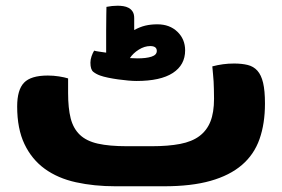

<svg xmlns="http://www.w3.org/2000/svg" viewBox="-20 -651 986 671"><path d="M510 -140Q568 -140 609.5 -148Q651 -156 677 -175.5Q703 -195 715.5 -226.5Q728 -258 728 -306Q728 -325 727.5 -339.5Q727 -354 726.5 -366.5Q726 -379 724.5 -391.5Q723 -404 722 -419Q741 -424 759.5 -426.5Q778 -429 798 -429Q825 -429 845.5 -424Q866 -419 879.5 -404Q893 -389 899.5 -361.5Q906 -334 906 -289Q906 -219 887 -165Q868 -111 825.5 -74.5Q783 -38 716 -19Q649 0 553 0H384Q309 0 245.5 -14Q182 -28 136.5 -61Q91 -94 65.5 -147.5Q40 -201 40 -279Q40 -337 64 -362Q88 -387 147 -387Q167 -387 186 -384Q205 -381 218 -377V-326Q218 -273 227 -237.5Q236 -202 259 -180Q282 -158 322 -149Q362 -140 424 -140ZM351 -544Q351 -573 351.5 -598.5Q352 -624 352 -627Q372 -631 391 -631Q401 -631 411 -629.5Q421 -628 429.5 -623.5Q438 -619 443.5 -610.5Q449 -602 449 -588V-546Q469 -557 488 -561.5Q507 -566 530 -566Q573 -566 600 -540Q627 -514 627 -475Q627 -424 584 -396Q541 -368 457 -368Q445 -368 428 -369.5Q411 -371 393 -373.5Q375 -376 358 -379.5Q341 -383 330 -387Q316 -392 306 -400Q296 -408 296 -432Q296 -443 300 -454.5Q304 -466 309 -474Q316 -472 327 -470.5Q338 -469 351 -467ZM528 -473Q528 -490 505 -490Q485 -490 465 -477.5Q445 -465 434 -448Q439 -448 447 -447.5Q455 -447 461 -447Q491 -447 509.5 -453Q528 -459 528 -473Z"/></svg>

Font: Baloo Bhaijaan
Style: Regular
Weight: 400
Designer: Devika Bhansali and Ek Type
Foundry: Ek Type
Version: Version 1.443;PS 1.000;hotconv 16.6.51;makeotf.lib2.5.65220;